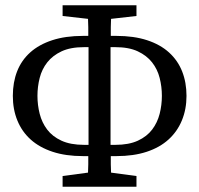

<svg xmlns="http://www.w3.org/2000/svg" viewBox="-20 -701 761 733"><path d="M29 -335Q29 -387 45.5 -429Q62 -471 95.5 -501Q129 -531 179.5 -547.5Q230 -564 297 -564H317Q317 -581 317 -597Q317 -613 316 -629L219 -640V-681H501V-640L404 -629Q403 -613 403 -597Q403 -581 403 -564H424Q491 -564 541.5 -547.5Q592 -531 625.5 -500.5Q659 -470 675.5 -428Q692 -386 692 -335Q692 -284 674.5 -241.5Q657 -199 623.5 -168.5Q590 -138 540 -121.5Q490 -105 424 -105H403Q403 -89 403 -73.5Q403 -58 404 -42L501 -29V12H219V-29L316 -42Q317 -58 317 -73.5Q317 -89 317 -105H297Q231 -105 181 -121.5Q131 -138 97.5 -168Q64 -198 46.5 -240.5Q29 -283 29 -335ZM301 -148H318V-303V-357V-521H301Q249 -521 215 -505Q181 -489 160.5 -463Q140 -437 131.5 -403.5Q123 -370 123 -335Q123 -300 131.5 -266.5Q140 -233 160 -206.5Q180 -180 214.5 -164Q249 -148 301 -148ZM402 -303V-148H420Q472 -148 506.5 -164Q541 -180 561 -206.5Q581 -233 589.5 -266.5Q598 -300 598 -335Q598 -370 589.5 -403.5Q581 -437 560.5 -463Q540 -489 506 -505Q472 -521 420 -521H402V-357Z"/></svg>

Font: Source Serif Pro
Style: Regular
Weight: 400
Designer: Frank Grießhammer
Foundry: Adobe Systems Incorporated
Version: Version 2.000;PS 1.000;hotconv 16.6.51;makeotf.lib2.5.65220